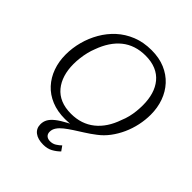

<svg xmlns="http://www.w3.org/2000/svg" viewBox="-257 -892 1300 1300"><g transform="rotate(45 393.0 -242.0)"><path d="M437 -673Q387 -673 344.5 -659Q302 -645 268 -617.5Q234 -590 208 -550.5Q182 -511 164 -461Q153 -434 146 -404.5Q139 -375 135.5 -345.5Q132 -316 132 -287Q132 -232 146 -186.5Q160 -141 188 -107Q216 -73 258.5 -55Q301 -37 358 -37Q408 -37 450 -51Q492 -65 526.5 -92.5Q561 -120 587 -159.5Q613 -199 630 -249Q642 -277 649 -306Q656 -335 659 -364.5Q662 -394 662 -423Q662 -478 648.5 -523.5Q635 -569 607 -603Q579 -637 536.5 -655Q494 -673 437 -673ZM745 -415Q745 -364 734 -313Q723 -262 702 -215.5Q681 -169 651 -129Q621 -89 582 -60Q547 -33 512.5 -11.5Q478 10 447.5 30Q417 50 393.5 68.5Q370 87 356 107.5Q342 128 342 151Q342 172 355 183.5Q368 195 390 195Q415 195 434.5 182.5Q454 170 468 156L492 190Q469 213 440.5 228.5Q412 244 373 244Q321 244 291.5 221.5Q262 199 262 159Q262 133 274 111.5Q286 90 313 68.5Q340 47 386 22.5Q432 -2 500 -34L461 -1Q446 6 428.5 10Q411 14 392.5 15.5Q374 17 355 17Q282 17 225 -6.5Q168 -30 129 -72.5Q90 -115 69.5 -172Q49 -229 49 -295Q49 -358 65.5 -420Q82 -482 114 -537.5Q146 -593 192.5 -635.5Q239 -678 301 -703Q363 -728 440 -728Q513 -728 569.5 -704Q626 -680 665 -637.5Q704 -595 724.5 -538Q745 -481 745 -415Z"/></g></svg>

Font: Roboto Serif 20pt Light
Style: Italic
Weight: 300
Italic angle: -10°
Version: Version 1.007